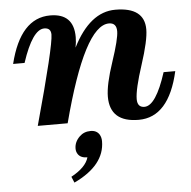

<svg xmlns="http://www.w3.org/2000/svg" viewBox="-54 -554 877 881"><g transform="rotate(-5 384.5 -113.0)"><path d="M572.8 12.7Q440.4 12.7 440.4 -105Q440.4 -160.2 474.9 -262.9Q509.3 -365.7 509.3 -400.9Q509.3 -439.9 474.6 -439.9Q361.3 -439.9 246.1 0H108.4Q207.5 -358.9 207.5 -412.1Q207.5 -442.9 176.8 -442.9Q122.6 -442.9 73.2 -293H20.5Q71.3 -500 209 -500Q317.4 -500 317.4 -391.1Q317.4 -368.2 312.5 -342.8Q391.6 -500 508.8 -500Q643.1 -500 643.1 -397.9Q643.1 -347.2 607.2 -237.3Q571.3 -127.4 571.3 -82.5Q571.3 -44.4 604 -44.4Q656.7 -44.4 705.1 -195.3H758.8Q711.9 12.7 572.8 12.7ZM253.4 273.9 241.7 246.1Q310.1 209 322.8 163.6Q292 163.6 279.3 144.5Q272 133.3 272 119.1Q272 88.4 296.4 64.5Q316.9 44.4 347.7 44.4Q375.5 44.4 388.2 64.9Q396 78.1 396 95.7Q396 206.5 253.4 273.9Z"/></g></svg>

Font: Munson
Style: Bold Italic
Weight: 700
Italic angle: -12°
Designer: Paul James MIller
Foundry: High-Logic / Made with FontCreator
Version: Version 2.10;May 5, 2019;FontCreator 11.5.0.2430 64-bit